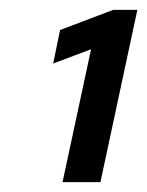

<svg xmlns="http://www.w3.org/2000/svg" viewBox="-20 -720 299 390"><path d="M88 -350ZM259 -700 184 -350H107L165 -620L88 -591L102 -659L210 -700Z"/></svg>

Font: Rosa Sans SemiBold
Style: Italic
Weight: 600
Italic angle: -12°
Designer: Pentagram / MCKL
Foundry: Pentagram / MCKL
Version: Version 1.005;September 16, 2019;FontCreator 11.5.0.2425 64-